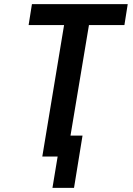

<svg xmlns="http://www.w3.org/2000/svg" viewBox="-20 -755 640 926"><path d="M233 151 258 0H184L289 -634H118L134 -735H596L580 -634H409L320 -101H378L337 151Z"/></svg>

Font: Iosevka Curly Extended
Style: Bold Italic
Weight: 700
Width: 7
Italic angle: -9°
Monospace: yes
Designer: Belleve Invis
Foundry: Belleve Invis
Version: Version 11.1.0; ttfautohint (v1.8.3)